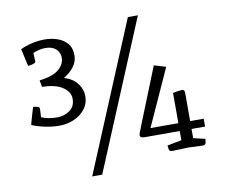

<svg xmlns="http://www.w3.org/2000/svg" viewBox="-81 -803 1153 963"><g transform="rotate(-10 495.0 -322.0)"><path d="M313 56 628 -700H679L364 56ZM845 -45 905 -31Q905 -27 903 -14Q901 -1 888 0L814 -3L729 0Q716 0 714 -13.5Q712 -27 712 -31L785 -45V-92H607Q597 -92 590 -95Q583 -98 583 -108Q583 -109 586.5 -119.5Q590 -130 603 -162Q616 -194 642.5 -260.5Q669 -327 714 -439L774 -421L643 -132H785V-286Q785 -286 795 -288Q805 -290 817 -291.5Q829 -293 836 -293Q843 -289 844 -283Q845 -277 845 -267V-132H914V-92H845ZM143 -430 137 -464Q204 -472 235 -497.5Q266 -523 266 -557Q266 -584 247 -601.5Q228 -619 193 -619Q176 -619 159.5 -615Q143 -611 130 -605L132 -561Q132 -556 123.5 -552.5Q115 -549 106 -547.5Q97 -546 93 -546Q93 -546 90 -558Q87 -570 83.5 -587Q80 -604 77 -617.5Q74 -631 73 -634Q99 -647 132 -654.5Q165 -662 196 -662Q229 -662 260 -652Q291 -642 311 -619Q331 -596 331 -558Q331 -525 310 -498.5Q289 -472 259 -455Q303 -442 326 -412Q349 -382 349 -348Q349 -309 327 -281Q305 -253 270 -238Q235 -223 196 -223Q160 -223 122.5 -231Q85 -239 57 -251Q57 -255 61 -268.5Q65 -282 69.5 -298.5Q74 -315 78 -327Q82 -339 83 -339Q87 -339 100.5 -336Q114 -333 114 -324L112 -281Q145 -266 193 -266Q227 -266 255.5 -285.5Q284 -305 284 -345Q284 -380 247.5 -404.5Q211 -429 143 -430Z"/></g></svg>

Font: Mate SC
Style: Regular
Weight: 400
Designer: Eduardo Rodriguez Tunni
Foundry: Eduardo Rodriguez Tunni
Version: Version 1.003; ttfautohint (v1.8.4.7-5d5b);gftools[0.9.24]